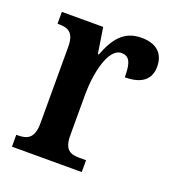

<svg xmlns="http://www.w3.org/2000/svg" viewBox="-106 -632 653 716"><g transform="rotate(20 220.5 -273.5)"><path d="M20 0H297V-47H272C236 -47 210 -55 210 -114V-275C210 -360 233 -468 285 -468C318 -468 327 -442 327 -387C393 -387 427 -414 427 -465C427 -514 399 -547 336 -547C266 -547 233 -502 207 -434H203L187 -536H23V-489H26C64 -489 90 -480 90 -421V-119C90 -56 62 -47 23 -47H20Z"/></g></svg>

Font: Noto Serif Ethiopic Condensed SemiBold
Style: Regular
Weight: 600
Width: 3
Designer: Monotype Design Team
Foundry: Monotype Imaging Inc.
Version: Version 2.102